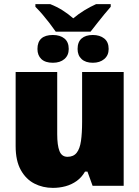

<svg xmlns="http://www.w3.org/2000/svg" viewBox="-20 -903 677 933"><path d="M251 -749Q235 -772 219.5 -792Q204 -812 187.5 -831.5Q171 -851 152 -870V-883H224Q257 -870 284.5 -852.5Q312 -835 336 -814Q361 -835 389.5 -852.5Q418 -870 447 -883H518V-870Q503 -853 487 -833.5Q471 -814 454.5 -793Q438 -772 420 -749ZM237 -598Q200 -598 181 -616Q162 -634 162 -665Q162 -699 181 -716Q200 -733 237 -733Q272 -733 293 -716Q314 -699 314 -665Q314 -634 293 -616Q272 -598 237 -598ZM431 -598Q396 -598 376.5 -616Q357 -634 357 -665Q357 -699 376.5 -716Q396 -733 431 -733Q465 -733 486.5 -716Q508 -699 508 -665Q508 -634 486.5 -616Q465 -598 431 -598ZM581 -553V0H430L405 -69H393Q377 -41 352.5 -23.5Q328 -6 298.5 2Q269 10 237 10Q188 10 147 -11Q106 -32 81 -77Q56 -122 56 -193V-553H258V-251Q258 -197 269 -169Q280 -141 308 -141Q337 -141 352.5 -160.5Q368 -180 373.5 -218Q379 -256 379 -311V-553Z"/></svg>

Font: Noto Sans Display Black
Style: Regular
Weight: 900
Designer: Monotype Design Team
Foundry: Monotype Imaging Inc.
Version: Version 2.003